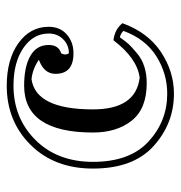

<svg xmlns="http://www.w3.org/2000/svg" viewBox="-3 -501 538 572"><g transform="rotate(-90 266.0 -215.0)"><path d="M418 -338.9Q418 -309.1 393.1 -301.8Q386.2 -289.1 393.1 -278.8Q418 -278.8 435.1 -295.9Q452.1 -313 452.1 -338.9Q452.1 -384.8 409.2 -414.3Q366.2 -443.8 296.9 -443.8Q200.2 -443.8 135 -378.4Q69.8 -313 69.8 -207Q69.8 -97.2 130.4 -41.5Q190.9 14.2 272.9 14.2Q333 14.2 384.5 -18.3Q436 -50.8 460 -116.2Q453.1 -124 440.9 -127Q428.2 -108.9 420.2 -100.3Q412.1 -91.8 394 -76.4Q376 -61 353.5 -54Q331.1 -46.9 304.2 -46.9Q228 -46.9 192.6 -91.6Q157.2 -136.2 157.2 -207Q157.2 -412.1 296.9 -412.1Q353 -412.1 385.5 -393.6Q418 -375 418 -338.9ZM432.1 -146Q464.8 -142.1 482.9 -119.1Q455.1 -43 397 -4.4Q338.9 34.2 272.9 34.2Q184.1 34.2 116.9 -26.4Q49.8 -86.9 49.8 -207Q49.8 -321.8 120.4 -392.8Q190.9 -463.9 296.9 -463.9Q375 -463.9 423.6 -429Q472.2 -394 472.2 -338.9Q472.2 -305.2 449.5 -285.2Q426.8 -265.1 393.1 -265.1Q332 -265.1 332 -318.8Q332 -353 374 -368.2Q346.2 -387.2 315.9 -390.1Q226.1 -377 226.1 -207Q226.1 -79.1 320.8 -67.9Q377.9 -75.2 432.1 -146Z"/></g></svg>

Font: Jacques Francois Shadow
Style: Regular
Weight: 400
Designer: Alexei Vanyashin, Nikita Kanarev (i@xarsok.ru)
Foundry: Cyreal (www.cyreal.org)
Version: Version 1.003